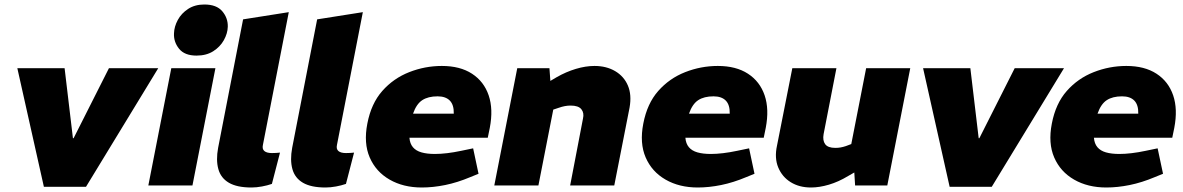

<svg xmlns="http://www.w3.org/2000/svg" viewBox="-20 -824 5257 853"><path d="M175 6 57 -521H267L304 -210H307L464 -521H683L362 6Z M639 0 741 -521H937L835 0ZM853 -577Q800 -577 775.5 -607.5Q751 -638 753 -676Q754 -706 770 -735.5Q786 -765 816 -784.5Q846 -804 888 -804Q942 -804 967.5 -774Q993 -744 992 -705Q991 -675 974.5 -645.5Q958 -616 927.5 -596.5Q897 -577 853 -577Z M1188 -7Q1168 0 1143.5 4.5Q1119 9 1097 9Q1033 9 997 -12Q961 -33 950 -73Q939 -113 949 -167L1060 -738L1263 -770L1148 -180Q1144 -162 1154.5 -153Q1165 -144 1188 -144Q1197 -144 1206 -144.5Q1215 -145 1224 -146Z M1517 -7Q1497 0 1472.5 4.5Q1448 9 1426 9Q1362 9 1326 -12Q1290 -33 1279 -73Q1268 -113 1278 -167L1389 -738L1592 -770L1477 -180Q1473 -162 1483.5 -153Q1494 -144 1517 -144Q1526 -144 1535 -144.5Q1544 -145 1553 -146Z M1854 9Q1772 9 1711 -26Q1650 -61 1622.5 -124.5Q1595 -188 1612 -275Q1629 -364 1678.5 -420Q1728 -476 1798 -503.5Q1868 -531 1943 -531Q2024 -531 2077 -496.5Q2130 -462 2151 -400.5Q2172 -339 2156 -256L2147 -212H1799Q1801 -186 1814.5 -170Q1828 -154 1852.5 -147Q1877 -140 1912 -140Q1937 -140 1966.5 -143.5Q1996 -147 2029 -154L2082 -165L2106 -52L2069 -37Q2012 -13 1958 -2Q1904 9 1854 9ZM1815 -319H1996Q1997 -358 1978.5 -377Q1960 -396 1924 -396Q1882 -396 1856 -379Q1830 -362 1815 -319Z M2176 0 2278 -521H2421L2428 -425L2387 -442L2453 -481Q2495 -505 2538.5 -518Q2582 -531 2621 -531Q2674 -531 2713 -508Q2752 -485 2769.5 -444Q2787 -403 2777 -346L2709 0H2513L2570 -297Q2576 -322 2563 -338.5Q2550 -355 2515 -355Q2502 -355 2489 -352.5Q2476 -350 2462 -345L2438 -337L2372 0Z M3080 9Q2998 9 2937 -26Q2876 -61 2848.5 -124.5Q2821 -188 2838 -275Q2855 -364 2904.5 -420Q2954 -476 3024 -503.5Q3094 -531 3169 -531Q3250 -531 3303 -496.5Q3356 -462 3377 -400.5Q3398 -339 3382 -256L3373 -212H3025Q3027 -186 3040.5 -170Q3054 -154 3078.5 -147Q3103 -140 3138 -140Q3163 -140 3192.5 -143.5Q3222 -147 3255 -154L3308 -165L3332 -52L3295 -37Q3238 -13 3184 -2Q3130 9 3080 9ZM3041 -319H3222Q3223 -358 3204.5 -377Q3186 -396 3150 -396Q3108 -396 3082 -379Q3056 -362 3041 -319Z M3583 9Q3531 9 3493 -14.5Q3455 -38 3437.5 -80Q3420 -122 3432 -177L3500 -521H3696L3639 -228Q3634 -200 3646 -183.5Q3658 -167 3691 -167Q3704 -167 3715 -169Q3726 -171 3738 -175L3762 -184L3828 -521H4024L3922 0H3779L3773 -96L3809 -77L3748 -42Q3705 -16 3662.5 -3.5Q3620 9 3583 9Z M4199 6 4081 -521H4291L4328 -210H4331L4488 -521H4707L4386 6Z M4895 9Q4813 9 4752 -26Q4691 -61 4663.5 -124.5Q4636 -188 4653 -275Q4670 -364 4719.5 -420Q4769 -476 4839 -503.5Q4909 -531 4984 -531Q5065 -531 5118 -496.5Q5171 -462 5192 -400.5Q5213 -339 5197 -256L5188 -212H4840Q4842 -186 4855.5 -170Q4869 -154 4893.5 -147Q4918 -140 4953 -140Q4978 -140 5007.5 -143.5Q5037 -147 5070 -154L5123 -165L5147 -52L5110 -37Q5053 -13 4999 -2Q4945 9 4895 9ZM4856 -319H5037Q5038 -358 5019.5 -377Q5001 -396 4965 -396Q4923 -396 4897 -379Q4871 -362 4856 -319Z"/></svg>

Font: REM ExtraBold
Style: Italic
Weight: 800
Italic angle: -11°
Designer: Octavio Pardo
Foundry: Ashler Design
Version: Version 1.005;gftools[0.9.28]